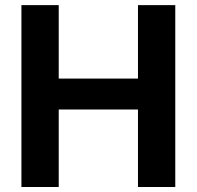

<svg xmlns="http://www.w3.org/2000/svg" viewBox="-20 -748 787 768"><path d="M65.7 0V-727.5H214.9V-433.7H531.9V-727.5H681.1V0H531.9V-310H214.9V0Z"/></svg>

Font: Adwaita Sans
Style: Regular
Weight: 400
Designer: Rasmus Andersson
Foundry: rsms
Version: Version 4.001;git-9221beed3